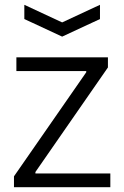

<svg xmlns="http://www.w3.org/2000/svg" viewBox="-20 -778 515 797"><path d="M81 -758 238 -685 395 -758V-699L238 -626L81 -699ZM38 -46 338 -478V-483H48V-540H428V-498L127 -64V-58H438V-1H38Z"/></svg>

Font: Encode Sans Normal
Style: Light
Weight: 300
Designer: Pablo Impallari, Andres Torresi
Foundry: Pablo Impallari, Andres Torresi
Version: Version 1.000; ttfautohint (v1.00) -l 8 -r 50 -G 200 -x 14 -